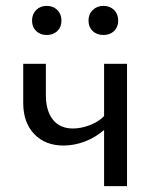

<svg xmlns="http://www.w3.org/2000/svg" viewBox="-20 -633 527 653"><path d="M412 -416V0H334V-191Q304 -165 268 -151.5Q232 -138 196 -138Q134 -138 96.5 -177Q59 -216 59 -283V-416H136V-310Q136 -256 160 -226Q184 -196 228 -196Q255 -196 284.5 -207Q314 -218 334 -238V-416ZM89 -563Q89 -585 103 -599Q117 -613 139 -613Q161 -613 175 -599Q189 -585 189 -563Q189 -541 175 -527.5Q161 -514 139 -514Q117 -514 103 -527.5Q89 -541 89 -563ZM281 -563Q281 -585 295.5 -599Q310 -613 332 -613Q354 -613 368 -599Q382 -585 382 -563Q382 -541 368 -527.5Q354 -514 332 -514Q309 -514 295 -527.5Q281 -541 281 -563Z"/></svg>

Font: Ysabeau Medium
Style: Regular
Weight: 500
Designer: Christian Thalmann (Catharsis Fonts)
Version: Version 0.003